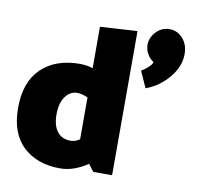

<svg xmlns="http://www.w3.org/2000/svg" viewBox="-83 -829 961 926"><g transform="rotate(10 398.0 -365.5)"><path d="M766 -635Q766 -576 721 -521Q676 -466 609 -441L573 -521Q589 -530 605.5 -545Q622 -560 625 -572Q606 -584 594 -605Q582 -626 582 -650Q582 -685 609 -713.5Q636 -742 674 -742Q713 -742 739.5 -712Q766 -682 766 -635ZM523 -706V0H431L404 -35Q374 -14 339.5 -1.5Q305 11 269 11Q157 11 88.5 -53Q20 -117 20 -242Q20 -369 89.5 -435.5Q159 -502 277 -502Q311 -502 341 -492V-695ZM297 -129Q319 -129 341 -144V-349Q312 -362 289 -362Q254 -362 231 -330Q208 -298 208 -243Q208 -188 231 -158.5Q254 -129 297 -129Z"/></g></svg>

Font: Catamaran
Style: Regular
Weight: 900
Designer: Pria Ravichandran
Version: Version 1.001;PS 001.000;hotconv 1.0.70;makeotf.lib2.5.58329